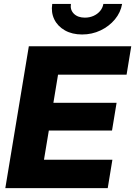

<svg xmlns="http://www.w3.org/2000/svg" viewBox="-20 -965 693 985"><path d="M7.3 0 127.9 -727.5H653.3L629.4 -582H277.8L253.9 -437.5H578.1L554.7 -295.4H230.5L205.6 -145.5H556.6L532.7 0ZM401.4 -788.1Q350.1 -788.1 313 -809.1Q275.9 -830.1 258.5 -865.7Q241.2 -901.4 248 -944.8H343.8Q338.9 -914.6 359.1 -894.5Q379.4 -874.5 415.5 -874.5Q439.5 -874.5 459.7 -883.5Q480 -892.6 493.4 -908.4Q506.8 -924.3 510.3 -944.8H606.4Q599.1 -901.4 569.6 -865.7Q540 -830.1 496.1 -809.1Q452.1 -788.1 401.4 -788.1Z"/></svg>

Font: Inter 24pt ExtraBold
Style: Italic
Weight: 800
Italic angle: -9.3988°
Designer: Rasmus Andersson
Foundry: rsms
Version: Version 4.001;git-66647c0bb